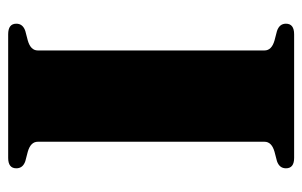

<svg xmlns="http://www.w3.org/2000/svg" viewBox="-155 -585 740 470"><g transform="rotate(90 215.0 -350.0)"><path d="M327 -72.5Q327 -55 351.5 -48L374.5 -42Q392 -36 392 -20Q392 0 366.5 0H64Q38 0 38 -20Q38 -36 56 -42L79 -48Q103.5 -55 103.5 -72.5V-627.5Q103.5 -645 79 -652L56 -658Q38 -664 38 -680Q38 -700 64 -700H366.5Q392 -700 392 -680Q392 -664 374.5 -658L351.5 -652Q327 -645 327 -627.5Z"/></g></svg>

Font: Fraunces 72pt S000 Black
Style: Regular
Weight: 900
Version: Version 1.000; ttfautohint (v1.8.3)